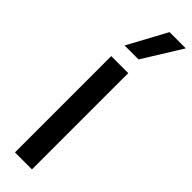

<svg xmlns="http://www.w3.org/2000/svg" viewBox="-307 -899 894 894"><g transform="rotate(45 139.5 -452.5)"><path d="M59 0V-634H171V0ZM68 -713 172 -905H279L160 -713Z"/></g></svg>

Font: Matangi
Style: Bold
Weight: 700
Designer: Prashant Pant
Foundry: The Graphic Ant
Version: Version 3.002